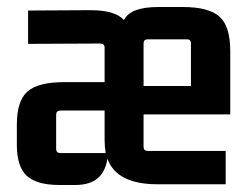

<svg xmlns="http://www.w3.org/2000/svg" viewBox="-20 -519 714 547"><path d="M195 8H149Q85 8 56.5 -18Q28 -44 28 -106V-164Q28 -232 58.5 -258.5Q89 -285 163 -285H278V-383Q278 -395 266 -395L60 -394V-489L238 -490Q308 -490 333 -462Q352 -499 430 -499H501Q575 -499 605.5 -471.5Q636 -444 636 -374V-193H389V-101Q389 -89 401 -89H623V6H429Q312 6 286 -67Q275 8 195 8ZM401 -407Q389 -407 389 -395V-274H524V-395Q524 -407 513 -407ZM152 -83H281Q278 -101 278 -122V-204H152Q140 -204 140 -192V-95Q140 -83 152 -83Z"/></svg>

Font: Gemunu Libre
Style: Bold
Weight: 700
Designer: Puspanada Ekanayake, Sola Matas, Pathum Egodawatta, Kosala Senevirathne
Foundry: mooniak
Version: Version 1.100